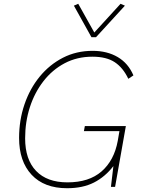

<svg xmlns="http://www.w3.org/2000/svg" viewBox="-20 -989 746 1016"><path d="M429 -322H646L589 0H567L580 -110Q536 -53 477 -23Q418 7 335 7Q214 7 147.5 -64Q81 -135 81 -259Q81 -353 109.5 -436.5Q138 -520 190 -583.5Q242 -647 313 -683.5Q384 -720 470 -720Q547 -720 603 -687Q659 -654 686 -590L659 -572Q631 -631 587 -660Q543 -689 469 -689Q388 -689 322.5 -654.5Q257 -620 210 -559.5Q163 -499 138 -421.5Q113 -344 113 -257Q113 -145 171 -84.5Q229 -24 337 -24Q451 -24 517.5 -82Q584 -140 603 -243L612 -295H424ZM464 -792 371 -959 394 -969 479 -817 618 -969 641 -959 488 -792Z"/></svg>

Font: Livvic Thin
Style: Italic
Weight: 250
Italic angle: -10°
Designer: Jacques Le Bailly, Baron von Fonthausen
Version: Version 1.001; ttfautohint (v1.8.2)